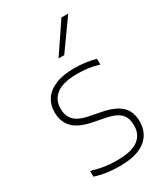

<svg xmlns="http://www.w3.org/2000/svg" viewBox="-201 -896 862 993"><g transform="rotate(-30 230.5 -399.5)"><path d="M66.5 -12.5V-46.5Q108.5 -34 143.2 -29Q178 -24 216.5 -24Q301.5 -24 341.5 -53Q381.5 -82 381.5 -137Q381.5 -168 371 -188.8Q360.5 -209.5 336.5 -223Q312.5 -236.5 271.5 -244.5L198 -259Q124.5 -274.5 91.8 -309.5Q59 -344.5 59 -401Q59 -444 80.5 -477Q102 -510 147.2 -529Q192.5 -548 260 -548Q325.5 -548 387.5 -531V-497Q352 -507 322.8 -511Q293.5 -515 260 -515Q174 -515 134.5 -484.5Q95 -454 95 -402Q95 -360 118.5 -333.5Q142 -307 200 -295L274 -280.5Q350.5 -265 383.8 -231.2Q417 -197.5 417 -140.5Q417 -70 366 -30.5Q315 9 214 9Q172.5 9 136.8 4Q101 -1 66.5 -12.5ZM216 -632 335 -808H375.5L250 -632Z"/></g></svg>

Font: Encode Sans Semi Expanded Thin
Style: Regular
Weight: 250
Width: 6
Designer: Multiple Designers
Foundry: Impallari Type
Version: Version 2.000